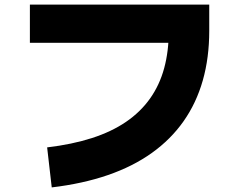

<svg xmlns="http://www.w3.org/2000/svg" viewBox="-20 -750 1040 835"><path d="M205 65 185 -109Q294 -122 379.5 -149.5Q465 -177 528 -220Q591 -263 632.5 -321.5Q674 -380 694 -453.5Q714 -527 714 -616L764 -564H110V-730H890V-616Q890 -499 862 -400.5Q834 -302 778.5 -223Q723 -144 640.5 -85Q558 -26 449 11.5Q340 49 205 65Z"/></svg>

Font: Murecho Thin Black
Style: Regular
Weight: 900
Version: Version 1.010